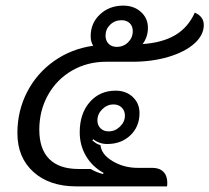

<svg xmlns="http://www.w3.org/2000/svg" viewBox="-20 -664 746 684"><path d="M42 -190Q42 -269 76.5 -336Q111 -403 172.5 -446.5Q234 -490 312 -501Q303 -515 303 -535Q303 -582 336.5 -613Q370 -644 419 -644Q457 -644 482 -621.5Q507 -599 507 -565Q507 -532 488 -507Q559 -512 604.5 -539Q650 -566 674 -619Q706 -605 706 -575Q706 -539 672.5 -509Q639 -479 580.5 -461.5Q522 -444 452 -444H358Q291 -444 236.5 -412.5Q182 -381 151 -325.5Q120 -270 120 -202Q120 -133 155.5 -97.5Q191 -62 260 -62H303Q323 -50 347 -44L349 -48Q309 -70 286.5 -108Q264 -146 264 -193Q264 -259 299.5 -300Q335 -341 392 -341Q429 -341 453 -318.5Q477 -296 477 -261Q477 -213 444.5 -182Q412 -151 362 -151Q334 -151 312 -168L309 -164Q317 -157 323.5 -153Q330 -149 338 -147Q341 -114 381 -90Q421 -66 471 -66H523Q548 -66 562 -52Q576 -38 576 -13Q576 -5 575 0H252Q156 0 99 -51.5Q42 -103 42 -190ZM453 -553Q453 -571 442 -581.5Q431 -592 413 -592Q389 -592 372.5 -576Q356 -560 356 -537Q356 -519 367 -508Q378 -497 396 -497Q420 -497 436.5 -513.5Q453 -530 453 -553ZM425 -252Q425 -270 413.5 -281Q402 -292 384 -292Q362 -292 344.5 -275Q327 -258 327 -235Q327 -218 338 -207Q349 -196 367 -196Q390 -196 407.5 -213Q425 -230 425 -252Z"/></svg>

Font: K2D Light
Style: Italic
Weight: 300
Italic angle: -10°
Designer: Katatrad Aksorn Co.,Ltd.
Foundry: Cadson Demak Co.,Ltd.
Version: Version 1.000; ttfautohint (v1.6)